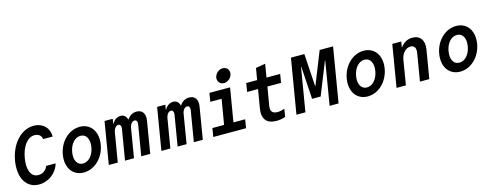

<svg xmlns="http://www.w3.org/2000/svg" viewBox="-26 -1579 6052 2377"><g transform="rotate(-15 3000.0 -391.0)"><path d="M405 -190C386 -138 340 -105 285 -105C192 -105 149 -200 174 -350C199 -499 273 -595 363 -595C413 -595 450 -566 455 -520H576C578 -632 499 -710 382 -710C222 -710 85 -563 49 -350C14 -137 101 10 263 10C385 10 495 -73 526 -190Z M836 10C976 10 1099 -108 1126 -270C1153 -432 1070 -550 930 -550C790 -550 667 -432 640 -270C613 -108 696 10 836 10ZM855 -100C782 -100 743 -169 760 -271C777 -371 838 -440 911 -440C984 -440 1023 -371 1006 -269C989 -169 928 -100 855 -100Z M1157 0H1272L1334 -370C1342 -417 1368 -450 1399 -450C1424 -450 1436 -427 1430 -390L1365 0H1480L1542 -374C1550 -419 1576 -450 1606 -450C1632 -450 1644 -427 1638 -390L1573 0H1688L1756 -410C1770 -495 1733 -550 1658 -550C1610 -550 1569 -527 1539 -482H1535C1524 -526 1496 -550 1454 -550C1410 -550 1369 -523 1346 -478H1342L1352 -540H1247Z M1831 0H1946L2008 -370C2016 -417 2042 -450 2073 -450C2098 -450 2110 -427 2104 -390L2039 0H2154L2216 -374C2224 -419 2250 -450 2280 -450C2306 -450 2318 -427 2312 -390L2247 0H2362L2430 -410C2444 -495 2407 -550 2332 -550C2284 -550 2243 -527 2213 -482H2209C2198 -526 2170 -550 2128 -550C2084 -550 2043 -523 2020 -478H2016L2026 -540H1921Z M2496 0H2916L2934 -110H2784L2856 -540H2591L2573 -430H2718L2664 -110H2514ZM2722 -701C2714 -651 2748 -610 2798 -610C2849 -610 2896 -651 2904 -701C2913 -752 2879 -792 2828 -792C2778 -792 2731 -752 2722 -701Z M3265 -193 3305 -430H3480L3498 -540H3323L3351 -710L3228 -689L3203 -540H3063L3045 -430H3185L3145 -193C3123 -60 3179 10 3307 10C3348 10 3388 3 3420 -11L3436 -111C3405 -98 3374 -92 3346 -92C3280 -92 3254 -125 3265 -193Z M3770 -556H3774L3800 -140H3910L4076 -556H4080L3987 0H4102L4219 -700H4047L3881 -283H3877L3851 -700H3679L3562 0H3677Z M4475 10C4615 10 4738 -108 4765 -270C4792 -432 4709 -550 4569 -550C4429 -550 4306 -432 4279 -270C4252 -108 4335 10 4475 10ZM4494 -100C4421 -100 4382 -169 4399 -271C4416 -371 4477 -440 4550 -440C4623 -440 4662 -371 4645 -269C4628 -169 4567 -100 4494 -100Z M4845 0H4965L5017 -315C5030 -394 5083 -450 5143 -450C5191 -450 5214 -414 5204 -355L5145 0H5265L5326 -365C5345 -477 5293 -550 5194 -550C5132 -550 5079 -521 5042 -469H5038L5050 -540H4935Z M5660 10C5800 10 5923 -108 5950 -270C5977 -432 5894 -550 5754 -550C5614 -550 5491 -432 5464 -270C5437 -108 5520 10 5660 10ZM5679 -100C5606 -100 5567 -169 5584 -271C5601 -371 5662 -440 5735 -440C5808 -440 5847 -371 5830 -269C5813 -169 5752 -100 5679 -100Z"/></g></svg>

Font: CommitMono
Style: Bold Italic
Weight: 700
Monospace: yes
Designer: Eigil Nikolajsen
Foundry: Eigil Nikolajsen
Version: Version 1.143